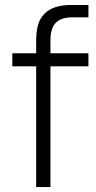

<svg xmlns="http://www.w3.org/2000/svg" viewBox="-20 -755 387 775"><path d="M126 -590.3Q126 -626 132.8 -652.1Q139.6 -678.2 158.7 -698.7Q192.9 -734.9 267.6 -734.9H336.9V-685.1H272.5Q227.1 -685.1 205.3 -663.1Q183.6 -641.1 183.6 -592.3V-540H336.9V-487.3H183.6V0H126V-487.3H29.8V-540H126Z"/></svg>

Font: Manrope Light
Style: Regular
Weight: 300
Designer: Mikhail Sharanda
Foundry: Mikhail Sharanda
Version: Version 4.505;FEAKit 1.0